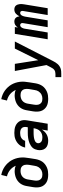

<svg xmlns="http://www.w3.org/2000/svg" viewBox="1005 -1780 990 3040"><g transform="rotate(-90 1500.0 -260.0)"><path d="M256 8Q224 8 193 2.5Q162 -3 136 -17.5Q110 -32 90.5 -55.5Q71 -79 62 -107.5Q53 -136 52.5 -168Q52 -200 57 -232L74 -332Q78 -358 88 -384.5Q98 -411 115 -434Q132 -457 155 -474.5Q178 -492 204 -502.5Q230 -513 257.5 -518Q285 -523 311 -523Q334 -523 355.5 -519Q377 -515 396 -505Q385 -531 368 -554Q351 -577 329.5 -595Q308 -613 282.5 -625.5Q257 -638 228 -645L250 -735Q287 -728 320.5 -714Q354 -700 383 -679.5Q412 -659 436.5 -633Q461 -607 479 -576.5Q497 -546 508.5 -511.5Q520 -477 524.5 -440Q529 -403 526 -364.5Q523 -326 516 -288L500 -188Q495 -161 485 -134Q475 -107 458 -83Q441 -59 417 -41Q393 -23 366 -11.5Q339 0 311 4Q283 8 256 8ZM257 -84Q273 -84 289 -87Q305 -90 320.5 -97.5Q336 -105 349 -116.5Q362 -128 371.5 -142Q381 -156 386.5 -171.5Q392 -187 394 -203L410 -296Q412 -313 412.5 -329.5Q413 -346 409.5 -362Q406 -378 397.5 -391.5Q389 -405 376 -414Q363 -423 347 -426.5Q331 -430 314 -430Q291 -430 267.5 -423.5Q244 -417 224.5 -401Q205 -385 194 -362.5Q183 -340 179 -317L163 -217Q160 -200 159.5 -183.5Q159 -167 162.5 -151.5Q166 -136 174.5 -122.5Q183 -109 195.5 -100Q208 -91 224 -87.5Q240 -84 257 -84Z M791 8Q757 8 725 -2Q693 -12 672.5 -35.5Q652 -59 645.5 -92Q639 -125 645 -159Q649 -180 657 -200.5Q665 -221 679.5 -237.5Q694 -254 713 -266Q732 -278 752 -287Q772 -296 793 -301Q814 -306 835 -309.5Q856 -313 876.5 -314Q897 -315 918 -315H1005L1009 -340Q1012 -360 1007.5 -380Q1003 -400 989 -413Q975 -426 955.5 -431Q936 -436 915 -436Q896 -436 876.5 -432.5Q857 -429 839 -419Q821 -409 808 -392.5Q795 -376 791 -357H684Q689 -382 700 -406Q711 -430 728.5 -450.5Q746 -471 768.5 -486.5Q791 -502 815.5 -511.5Q840 -521 865 -524.5Q890 -528 915 -528Q945 -528 973.5 -524Q1002 -520 1027 -509Q1052 -498 1072.5 -479.5Q1093 -461 1104.5 -436.5Q1116 -412 1117.5 -383Q1119 -354 1114 -325L1061 0H953L968 -91Q968 -91 968 -91Q968 -91 968 -91Q968 -91 968 -91Q968 -91 968 -91Q953 -68 933.5 -48.5Q914 -29 890.5 -16Q867 -3 841.5 2.5Q816 8 791 8ZM848 -84Q873 -84 898 -92.5Q923 -101 942.5 -119.5Q962 -138 973 -162.5Q984 -187 988 -212L989 -223H918Q906 -223 894.5 -222.5Q883 -222 871.5 -221Q860 -220 848.5 -218.5Q837 -217 825 -214Q813 -211 801.5 -207Q790 -203 779.5 -196.5Q769 -190 762 -179.5Q755 -169 753 -158Q750 -140 758 -124Q766 -108 780 -99Q794 -90 812 -87Q830 -84 848 -84Z M1456 8Q1424 8 1393 2.5Q1362 -3 1336 -17.5Q1310 -32 1290.5 -55.5Q1271 -79 1262 -107.5Q1253 -136 1252.5 -168Q1252 -200 1257 -232L1274 -332Q1278 -358 1288 -384.5Q1298 -411 1315 -434Q1332 -457 1355 -474.5Q1378 -492 1404 -502.5Q1430 -513 1457.5 -518Q1485 -523 1511 -523Q1534 -523 1555.5 -519Q1577 -515 1596 -505Q1585 -531 1568 -554Q1551 -577 1529.5 -595Q1508 -613 1482.5 -625.5Q1457 -638 1428 -645L1450 -735Q1487 -728 1520.5 -714Q1554 -700 1583 -679.5Q1612 -659 1636.5 -633Q1661 -607 1679 -576.5Q1697 -546 1708.5 -511.5Q1720 -477 1724.5 -440Q1729 -403 1726 -364.5Q1723 -326 1716 -288L1700 -188Q1695 -161 1685 -134Q1675 -107 1658 -83Q1641 -59 1617 -41Q1593 -23 1566 -11.5Q1539 0 1511 4Q1483 8 1456 8ZM1457 -84Q1473 -84 1489 -87Q1505 -90 1520.5 -97.5Q1536 -105 1549 -116.5Q1562 -128 1571.5 -142Q1581 -156 1586.5 -171.5Q1592 -187 1594 -203L1610 -296Q1612 -313 1612.5 -329.5Q1613 -346 1609.5 -362Q1606 -378 1597.5 -391.5Q1589 -405 1576 -414Q1563 -423 1547 -426.5Q1531 -430 1514 -430Q1491 -430 1467.5 -423.5Q1444 -417 1424.5 -401Q1405 -385 1394 -362.5Q1383 -340 1379 -317L1363 -217Q1360 -200 1359.5 -183.5Q1359 -167 1362.5 -151.5Q1366 -136 1374.5 -122.5Q1383 -109 1395.5 -100Q1408 -91 1424 -87.5Q1440 -84 1457 -84Z M1799 215V123H1850Q1867 123 1884.5 118.5Q1902 114 1916.5 102Q1931 90 1940 74.5Q1949 59 1958 43L1990 -19L1896 -520H2009L2067 -149L2251 -520H2363L2053 85Q2043 104 2031.5 123Q2020 142 2005 158.5Q1990 175 1971.5 187Q1953 199 1932.5 205.5Q1912 212 1891.5 213.5Q1871 215 1850 215Z M2398 0 2484 -520H2592L2584 -472Q2592 -484 2602 -495Q2612 -506 2624.5 -513.5Q2637 -521 2651 -524.5Q2665 -528 2678 -528Q2696 -528 2711.5 -522.5Q2727 -517 2737.5 -505.5Q2748 -494 2754 -478.5Q2760 -463 2762 -447Q2770 -463 2780.5 -478Q2791 -493 2805 -505Q2819 -517 2836 -522.5Q2853 -528 2870 -528Q2871 -528 2871 -528Q2871 -528 2871 -528Q2888 -528 2904.5 -522Q2921 -516 2931.5 -503.5Q2942 -491 2947.5 -475Q2953 -459 2955 -442Q2957 -425 2955.5 -407Q2954 -389 2951 -371L2890 0H2782L2846 -389Q2848 -398 2847 -406.5Q2846 -415 2842 -422Q2838 -429 2830 -432.5Q2822 -436 2813 -436Q2805 -436 2796.5 -431.5Q2788 -427 2782 -420Q2776 -413 2772 -404.5Q2768 -396 2765 -387.5Q2762 -379 2760 -370.5Q2758 -362 2756 -354L2698 0H2590L2654 -389Q2656 -398 2655 -406.5Q2654 -415 2649.5 -422Q2645 -429 2637.5 -432.5Q2630 -436 2621 -436Q2612 -436 2604 -431.5Q2596 -427 2590 -420Q2584 -413 2579.5 -404.5Q2575 -396 2572 -387.5Q2569 -379 2567 -370.5Q2565 -362 2564 -354L2506 0Z"/></g></svg>

Font: Iosevka SS04 Semibold Extended
Style: Italic
Weight: 600
Width: 7
Italic angle: -9°
Monospace: yes
Designer: Belleve Invis
Foundry: Belleve Invis
Version: Version 19.0.0; ttfautohint (v1.8.4)